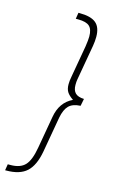

<svg xmlns="http://www.w3.org/2000/svg" viewBox="-146 -760 560 925"><g transform="rotate(15 134.0 -298.0)"><path d="M-15 83H-2Q47 83 71 57.5Q95 32 106 -33L134 -193Q147 -269 208 -298Q186 -313 177 -327.5Q168 -342 168 -365Q168 -383 172 -403L200 -563Q205 -596 205 -613Q205 -649 188.5 -664Q172 -679 133 -679H120L125 -710H131Q187 -710 212.5 -689Q238 -668 238 -620Q238 -598 234 -575L203 -398Q201 -388 201 -371Q201 -344 214.5 -330.5Q228 -317 258 -316L251 -280Q212 -278 193 -259Q174 -240 166 -198L135 -21Q122 51 87.5 82.5Q53 114 -14 114H-20Z"/></g></svg>

Font: Sarabun Thin
Style: Italic
Weight: 250
Italic angle: -10°
Designer: Suppakit Chalermlarp | Katatrad Co.,Ltd.
Foundry: Cadson Demak Co.,Ltd.
Version: Version 1.000; ttfautohint (v1.6)